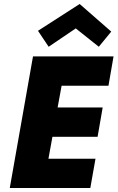

<svg xmlns="http://www.w3.org/2000/svg" viewBox="-20 -943 590 963"><path d="M433 0H29L145.5 -660H549.5L524 -513H289L269 -404H495L469.5 -257H243L223 -147H459ZM475.5 -708.5 360 -800.5 224 -708.5 170.5 -788.5 379.5 -923 538 -784.5Z"/></svg>

Font: Lucymar Sans ExtraBold
Style: Italic
Weight: 800
Italic angle: -10°
Foundry: The League of Moveable Type (original font) / Main changes by Cristiano Sobral with portions from Mirco Monsees
Version: Version 2.00;August 30, 2020;FontCreator 13.0.0.2681 64-bit